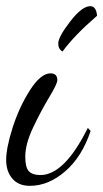

<svg xmlns="http://www.w3.org/2000/svg" viewBox="-25 -577 335 623"><path d="M-5 -58Q-5 -97 16 -163Q37 -229 72 -284Q107 -339 139 -339Q161 -339 161 -317Q161 -305 135 -262Q109 -219 83 -164.5Q57 -110 57 -69Q57 -34 68.5 -21.5Q80 -9 106 -9Q184 -9 260 -162L269 -152Q241 -68 186.5 -21Q132 26 72 26Q35 26 15 2.5Q-5 -21 -5 -58ZM164 -436Q164 -457 202.5 -507Q241 -557 268 -557Q287 -557 290 -526Q216 -462 178 -410Q164 -417 164 -436Z"/></svg>

Font: DancingScriptRegular
Style: Regular
Weight: 400
Designer: Pablo Impallari
Foundry: Pablo Impallari. www.impallari.com
Version: Version 1.002